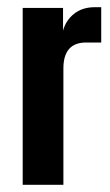

<svg xmlns="http://www.w3.org/2000/svg" viewBox="-20 -513 306 533"><path d="M243 -493H261V-395H219Q156 -395 156 -323V0H43V-491H155V-428Q163 -457 186 -475Q209 -493 243 -493Z"/></svg>

Font: Teko Medium
Style: Regular
Weight: 500
Designer: Manushi Parikh, Jonny Pinhorn
Foundry: Indian Type Foundry
Version: Version 1.106;PS 1.0;hotconv 1.0.78;makeotf.lib2.5.61930; tt